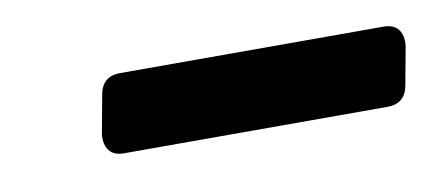

<svg xmlns="http://www.w3.org/2000/svg" viewBox="-27 -752 430 188"><g transform="rotate(-10 188.0 -658.0)"><path d="M86 -619Q76 -619 71.5 -625Q67 -631 68 -641L75 -679Q78 -697 96 -697H358Q368 -697 372.5 -691Q377 -685 376 -675L369 -637Q366 -619 348 -619Z"/></g></svg>

Font: Open Sauce Two Black Italic
Style: Regular
Weight: 900
Italic angle: -10°
Designer: Alfredo Marco Pradil
Foundry: Creative Sauce Fz LLC
Version: Version 1.477